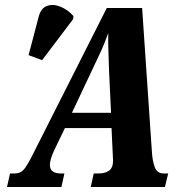

<svg xmlns="http://www.w3.org/2000/svg" viewBox="-20 -746 770 766"><path d="M8 0 20 -54H39Q61 -54 74.5 -69Q88 -84 112 -132L406 -714H547L586 -141Q588 -104 597.5 -79Q607 -54 633 -54H651L638 0H342L354 -54H373Q400 -54 415.5 -65.5Q431 -77 431 -105Q431 -111 430.5 -116.5Q430 -122 430 -127L425 -235H239L196 -146Q179 -108 179 -88Q179 -54 223 -54H237L225 0ZM351 -474 267 -296H423L415 -465Q414 -510 412.5 -544Q411 -578 412 -614Q403 -590 395 -570Q387 -550 376.5 -528Q366 -506 351 -474ZM148 -506 94 -526 134 -678Q143 -714 168 -722.5Q193 -731 222 -719Q251 -707 273 -682L272 -670Z"/></svg>

Font: Noto Serif ExtraCondensed ExtraBold
Style: Italic
Weight: 800
Width: 2
Italic angle: -12°
Designer: Monotype Design Team
Foundry: Monotype Imaging Inc.
Version: Version 2.013